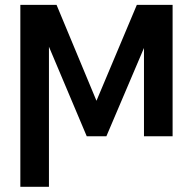

<svg xmlns="http://www.w3.org/2000/svg" viewBox="-20 -548 775 772"><path d="M367.9 -142.8 530.2 -528.4H674V0H558.9V-355.1L407.7 0H328.8L176.8 -360.1V203.1H61.8V-528.4H207.4Z"/></svg>

Font: Inter UI Medium
Style: Regular
Weight: 500
Designer: Rasmus Andersson
Foundry: rsms
Version: 3.2;8d6f07862